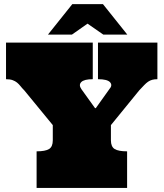

<svg xmlns="http://www.w3.org/2000/svg" viewBox="-20 -930 809 950"><path d="M100.1 -482.9Q88.9 -494.1 81.1 -504.2Q73.2 -514.2 64.2 -521.5Q55.2 -528.8 42.5 -533.4Q29.8 -538.1 9.8 -538.1V-719.2H439V-538.1Q396 -538.1 382.1 -523.9Q368.2 -509.8 382.8 -488.8L450.2 -395H454.1L521 -488.8Q538.1 -507.8 524.7 -522.9Q511.2 -538.1 464.8 -538.1V-719.2H758.8V-538.1Q744.1 -538.1 733.2 -535.2Q722.2 -532.2 712.6 -525.6Q703.1 -519 693.1 -508.5Q683.1 -498 668.9 -482.9L528.8 -311V-235.8Q528.8 -204.1 547.4 -192.6Q565.9 -181.2 608.9 -181.2V0H161.1V-181.2Q204.1 -181.2 222.7 -192.6Q241.2 -204.1 241.2 -235.8V-311ZM337.9 -909.7H489.3L609.9 -758.8H491.2L413.1 -813L335.9 -758.8H217.3Z"/></svg>

Font: Ultra
Style: Regular
Weight: 400
Designer: Astigmatic (AOETI)
Foundry: Astigmatic (AOETI)
Version: Version 1.001